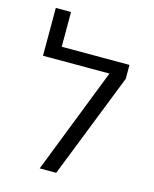

<svg xmlns="http://www.w3.org/2000/svg" viewBox="-109 -791 694 865"><g transform="rotate(15 238.0 -358.5)"><path d="M430 -555V-490L237 0H160L353 -494H43V-717H114V-555Z"/></g></svg>

Font: Assistant-zap
Style: zap
Weight: 400
Designer: Hebrew By Ben Nathan, Latin by Paul Hunt
Version: Version 2.001